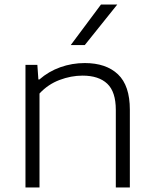

<svg xmlns="http://www.w3.org/2000/svg" viewBox="-20 -828 678 848"><path d="M92.5 -541.5H145L149.5 -477H154Q194.5 -512.5 246.2 -531Q298 -549.5 354.5 -549.5Q448.5 -549.5 501 -499.8Q553.5 -450 553.5 -343.5V0H491.5V-342.5Q491.5 -422.5 453.8 -458.2Q416 -494 344.5 -494Q294 -494 243 -474.8Q192 -455.5 154.5 -415V0H92.5ZM292.5 -629 426 -808H498L354.5 -629Z"/></svg>

Font: Encode Sans Expanded Light
Style: Regular
Weight: 300
Width: 7
Designer: Multiple Designers
Foundry: Impallari Type
Version: Version 2.000